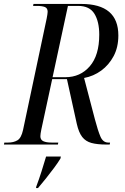

<svg xmlns="http://www.w3.org/2000/svg" viewBox="-44 -734 637 975"><path d="M-24 0 -22 -10H-3Q25 -10 44.5 -21.5Q64 -33 73 -74L193 -640Q195 -651 196.5 -660Q198 -669 198 -674Q198 -693 183.5 -698.5Q169 -704 144 -704H124L126 -714H369Q557 -714 557 -554Q557 -494 533 -449Q509 -404 470 -375.5Q431 -347 383 -338L438 -128Q453 -71 466 -40.5Q479 -10 506 -10H515L513 0H496Q450 0 420.5 -8Q391 -16 373.5 -38.5Q356 -61 346 -105L296 -332H221L166 -77Q161 -53 161 -42Q161 -24 176 -17Q191 -10 218 -10H252L250 0ZM288 -342Q364 -342 412 -397.5Q460 -453 460 -558Q460 -624 435.5 -664Q411 -704 353 -704H301L223 -342ZM140 214Q155 174 167 136Q179 98 190 61H265L263 71Q251 91 231 118Q211 145 189 172.5Q167 200 149 221H139Z"/></svg>

Font: Noto Serif Display Condensed
Style: Italic
Weight: 400
Width: 3
Italic angle: -12°
Designer: Monotype Design Team
Foundry: Monotype Imaging Inc.
Version: Version 2.009